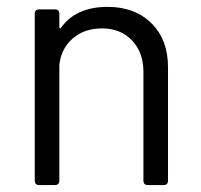

<svg xmlns="http://www.w3.org/2000/svg" viewBox="-20 -533 579 553"><path d="M290 -513.2Q368.7 -513.2 416.3 -465.8Q463.9 -418.5 463.9 -339.8V-13.2Q463.9 0 451.2 0H405.8Q393.1 0 393.1 -13.2V-326.2Q393.1 -382.3 360.1 -416.7Q327.1 -451.2 273.9 -451.2Q223.1 -451.2 189.7 -422.4Q156.2 -393.6 150.9 -346.2V-13.2Q150.9 0 138.2 0H92.8Q80.1 0 80.1 -13.2V-493.2Q80.1 -505.9 92.8 -505.9H138.2Q150.9 -505.9 150.9 -493.2V-456.1Q150.9 -452.1 153.8 -451.2Q155.3 -450.7 155.8 -453.1Q198.7 -513.2 290 -513.2Z"/></svg>

Font: Barlow
Style: Regular
Weight: 400
Designer: Jeremy Tribby
Foundry: Jeremy Tribby
Version: Version 1.101